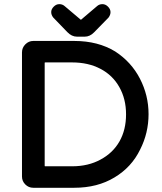

<svg xmlns="http://www.w3.org/2000/svg" viewBox="-20 -887 773 917"><path d="M549.8 -471.2Q518.1 -527.8 459.7 -558.3Q401.4 -588.9 324.2 -588.9H196.3Q194.3 -588.9 193.8 -588.4Q193.4 -587.9 193.4 -585.9V-95.7Q193.4 -93.8 193.8 -93.3Q194.3 -92.8 196.3 -92.8H324.2Q401.9 -92.8 460.4 -125Q519.5 -156.7 550.8 -211.9Q582 -267.1 582 -340.8Q582 -414.6 549.8 -471.2ZM85 -43.9V-636.7Q85 -659.2 101.1 -675.3Q117.2 -691.4 138.7 -691.4H335Q447.8 -691.4 530.3 -641.1Q607.4 -590.8 648.4 -511.2Q689.5 -431.6 689.5 -341.8Q689.5 -252 649.4 -172.9Q608.4 -88.4 526.9 -39.6Q445.3 9.8 335 9.8H138.7Q116.7 9.8 100.8 -6.1Q85 -22 85 -43.9ZM288.1 -858.4Q325.7 -826.2 363.8 -794.4L366.7 -792.5L444.3 -858.4Q454.6 -867.2 469.2 -867.2Q483.9 -867.2 495.8 -855.2Q507.8 -843.3 507.8 -829.1Q507.8 -815.4 498 -802.7Q429.7 -732.4 429.2 -732.4Q409.2 -711.9 384.8 -711.9H347.7Q322.3 -711.9 301.3 -733.9L234.4 -803.2Q224.6 -815.4 224.6 -829.3Q224.6 -843.3 236.6 -855.2Q248.5 -867.2 263.2 -867.2Q277.8 -867.2 288.1 -858.4Z"/></svg>

Font: YuPearl-SemiBold
Style: SemiBold
Weight: 600
Designer: Max Yao
Foundry: Max-Everyday
Version: Version 1.011; ttfautohint (v1.8.3)